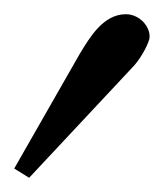

<svg xmlns="http://www.w3.org/2000/svg" viewBox="-21 -119 233 270"><path d="M156 -99C124 -99 105 -66 91 -43L-1 118L20 131L165 -24C175 -34 186 -53 189 -64C192 -80 176 -99 156 -99Z"/></svg>

Font: Libertinus Sans
Style: Italic
Weight: 400
Italic angle: -12°
Designer: Philipp H. Poll, Khaled Hosny
Foundry: Caleb Maclennan
Version: Version 7.050;RELEASE